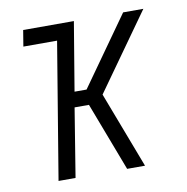

<svg xmlns="http://www.w3.org/2000/svg" viewBox="-65 -583 629 645"><g transform="rotate(-10 250.0 -260.0)"><path d="M84 0 161 -465H46L55 -520H228L189 -286H230L396 -520H465L280 -260L379 0H318L229 -234H180L142 0Z"/></g></svg>

Font: Iosevka Light Oblique
Style: Regular
Weight: 300
Italic angle: -9°
Monospace: yes
Designer: Belleve Invis
Foundry: Belleve Invis
Version: Version 32.5.0; ttfautohint (v1.8.4)